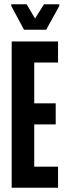

<svg xmlns="http://www.w3.org/2000/svg" viewBox="-20 -883 314 903"><path d="M35 0V-688H253V-589H141V-397H242V-298H141V-99H253V0ZM93 -743 33 -855V-863H105L145 -796L187 -863H259V-855L197 -743Z"/></svg>

Font: Saira Ultra Condensed
Style: Bold
Weight: 700
Width: 1
Designer: Hector Gatti with collaboration of the Omnibus-Type team
Foundry: Omnibus-Type
Version: Version 1.001; ttfautohint (v1.8)